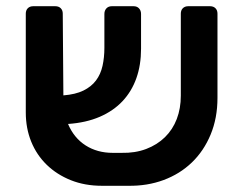

<svg xmlns="http://www.w3.org/2000/svg" viewBox="-20 -591 777 618"><path d="M371 -99Q415 -98 450.5 -111.5Q486 -125 511 -149.5Q536 -174 549 -208Q562 -242 562 -283V-547Q562 -558 568.5 -564.5Q575 -571 586 -571H656Q667 -571 673.5 -564.5Q680 -558 680 -547V-276Q680 -211 658 -158Q636 -105 597.5 -68Q559 -31 506.5 -11.5Q454 8 392 7H308Q253 7 208 -11Q163 -29 130.5 -60.5Q98 -92 80.5 -135Q63 -178 63 -229V-547Q63 -558 69.5 -564.5Q76 -571 87 -571H158Q169 -571 175.5 -564.5Q182 -558 182 -547L184 -284Q223 -287 248.5 -299.5Q274 -312 289 -332Q304 -352 310 -379Q316 -406 316 -437V-546Q316 -557 322.5 -564Q329 -571 340 -571H410Q421 -571 427.5 -564Q434 -557 434 -546V-434Q434 -382 419 -339.5Q404 -297 374.5 -265.5Q345 -234 301 -215Q257 -196 199 -192Q218 -147 255.5 -123Q293 -99 343 -99Z"/></svg>

Font: Fz Rubik Med
Style: Regular
Weight: 500
Designer: Hubert and Fischer
Foundry: Hubert and Fischer
Version: Vit hóa bi FontZin.com